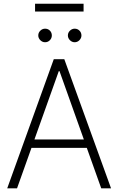

<svg xmlns="http://www.w3.org/2000/svg" viewBox="-20 -1031 646 1051"><path d="M19.5 0 274.4 -707H332L587.9 0H534.2L455.1 -221.7H152.3L73.2 0ZM439 -267.6 305.7 -641.6H301.8L168.5 -267.6ZM189.5 -836.9Q189.5 -852.1 200.7 -863Q211.9 -874 226.6 -874Q242.7 -874 253.2 -863.3Q263.7 -852.5 263.7 -836.9Q263.7 -821.8 252.9 -810.8Q242.2 -799.8 226.6 -799.8Q211.9 -799.8 200.7 -811Q189.5 -822.3 189.5 -836.9ZM351.6 -836.9Q351.6 -852.1 362.8 -863Q374 -874 388.7 -874Q404.3 -874 415 -863.3Q425.8 -852.5 425.8 -836.9Q425.8 -822.3 414.8 -811Q403.8 -799.8 388.7 -799.8Q374 -799.8 362.8 -811Q351.6 -822.3 351.6 -836.9ZM437.5 -967.8H171.9V-1010.7H437.5Z"/></svg>

Font: Pretendard GOV ExtraLight
Style: Regular
Weight: 200
Designer: Base glyphs from Inter by Rasmus Andersson; Hangeul glyphs from Noto Sans CJK(Source Han Sans) by Jang Soo-young and Kan
Foundry: Kil Hyung-jin
Version: Version 1.309